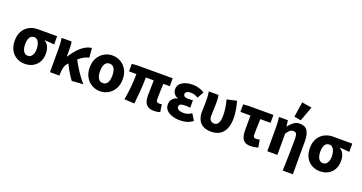

<svg xmlns="http://www.w3.org/2000/svg" viewBox="-44 -1623 4966 2631"><g transform="rotate(20 2438.5 -308.0)"><path d="M271.2 12Q206.5 12 153 -17.3Q99.5 -46.6 67.7 -103.3Q35.9 -159.9 35.9 -242.2Q35.9 -328.1 70.6 -384.5Q105.4 -441 160.6 -468.6Q215.9 -496.1 278.1 -496.1H561.4V-375.5Q521.1 -380.1 490.1 -382.9Q459.2 -385.6 420.5 -386.4V-382.4Q458.3 -361.9 478.3 -318.8Q498.4 -275.7 498.4 -219.2Q498.4 -147.6 469.2 -95.9Q440.1 -44.2 388.8 -16.1Q337.5 12 271.2 12ZM272.8 -106.6Q299.4 -106.6 318.5 -121.7Q337.5 -136.7 348 -165.1Q358.4 -193.5 358.4 -234Q358.4 -273.5 348.4 -306.1Q338.4 -338.7 319.5 -358.1Q300.6 -377.5 273.2 -377.5Q246.6 -377.5 227.3 -363.7Q208 -349.9 197.3 -320Q186.5 -290.2 186.5 -242.2Q186.5 -199.3 197.2 -168.8Q207.8 -138.4 227 -122.5Q246.3 -106.6 272.8 -106.6Z M637.7 0V-343.5Q637.7 -373.3 635.9 -415.1Q634 -456.8 626.4 -496.1H771.7Q777.6 -472.7 779.5 -440.7Q781.4 -408.6 781.4 -373.6V-280.8H785.4Q822.1 -338.3 864.5 -387Q907 -435.7 956.9 -467.9Q1006.7 -500.2 1064.4 -508.1L1075.9 -371Q1036.5 -362.3 1000.6 -342.4Q964.8 -322.6 923.7 -285.9Q882.6 -249.1 826.2 -189.8Q799.2 -161.4 787.7 -123.3Q776.3 -85.2 776.1 -29.4V0ZM958.7 10.9Q938.9 -14.3 917.7 -47.2Q896.4 -80.1 874.4 -120.1Q852.3 -160.1 829.1 -206.7L922.8 -302.2Q947.6 -252.5 981.6 -197Q1015.5 -141.4 1052.7 -89.7Q1090 -38.1 1124.2 0Z M1367.5 12Q1304.4 12 1249.6 -18.6Q1194.9 -49.3 1160.9 -107.4Q1126.9 -165.4 1126.9 -247.9Q1126.9 -330.5 1160.9 -388.6Q1194.9 -446.7 1249.6 -477.4Q1304.4 -508.1 1367.5 -508.1Q1430.6 -508.1 1485.3 -477.4Q1540.1 -446.7 1574.1 -388.6Q1608.1 -330.5 1608.1 -247.9Q1608.1 -165.4 1574.1 -107.4Q1540.1 -49.3 1485.3 -18.6Q1430.6 12 1367.5 12ZM1367.5 -106.6Q1413.7 -106.6 1435.6 -145Q1457.4 -183.3 1457.4 -247.9Q1457.4 -291 1447.9 -323Q1438.3 -354.9 1418.3 -372.2Q1398.2 -389.5 1367.5 -389.5Q1336.7 -389.5 1316.7 -372.2Q1296.6 -354.9 1287.1 -323Q1277.5 -291 1277.5 -247.9Q1277.5 -183.3 1299.5 -145Q1321.4 -106.6 1367.5 -106.6Z M2155.7 12Q2100.4 12 2068 -8.9Q2035.5 -29.7 2021.7 -68Q2007.9 -106.3 2007.9 -157.7Q2007.9 -168.7 2008.4 -192.8Q2008.9 -217 2009.9 -249Q2010.9 -281.1 2011.5 -315.1Q2012.1 -349.1 2012.3 -380.4H1897.1Q1897.1 -291.5 1889.3 -190.2Q1881.4 -89 1871.2 8.6L1723.9 0Q1742.2 -100.1 1750.8 -199.2Q1759.5 -298.3 1759.5 -380.4H1651.8V-490.5L1726 -496.1H2246.3V-380.4H2152.7Q2150.7 -348.1 2149.2 -311.9Q2147.7 -275.6 2147.1 -242.2Q2146.5 -208.7 2146.4 -184.4Q2146.3 -160.2 2146.3 -151.7Q2146.3 -126.7 2157.8 -116.7Q2169.2 -106.6 2190.7 -106.6Q2198.3 -106.6 2207.4 -108.1Q2216.5 -109.6 2227.6 -111L2245.1 -2.6Q2230.8 2.9 2207.5 7.4Q2184.1 12 2155.7 12Z M2536.8 12Q2473.7 12 2421.1 -4.9Q2368.6 -21.9 2337.3 -54.8Q2306.1 -87.8 2306.1 -135.8Q2306.1 -188.4 2333.9 -218.3Q2361.6 -248.2 2406.3 -259.8V-263.8Q2366.5 -276.2 2347.3 -306.5Q2328.1 -336.7 2328.1 -366.4Q2328.1 -415.7 2357.8 -446.8Q2387.4 -477.9 2435.5 -493Q2483.5 -508 2539.3 -508Q2583.8 -508 2628.9 -494.8Q2673.9 -481.6 2710 -457.2L2656.4 -362.6Q2631 -379.3 2603.2 -387.7Q2575.3 -396.1 2547.1 -396.1Q2511 -396.1 2491.1 -382.9Q2471.2 -369.8 2471.2 -347.5Q2471.2 -325 2489.3 -314.4Q2507.4 -303.8 2539.9 -303.8Q2556 -303.8 2574.3 -305.3Q2592.5 -306.8 2610 -307.8V-199.7Q2591.2 -201.7 2571.2 -202.5Q2551.2 -203.3 2533.3 -203.3Q2489.9 -203.3 2469.3 -192.5Q2448.8 -181.7 2448.8 -156.3Q2448.8 -129.6 2474.8 -114.8Q2500.8 -100 2550.6 -100Q2574.6 -100 2604.2 -108.3Q2633.8 -116.7 2663 -138.4L2720.2 -45.3Q2672.5 -11.3 2628.3 0.3Q2584.2 12 2536.8 12Z M2989.8 12Q2915.9 12 2869.4 -14.9Q2822.8 -41.8 2801.2 -89.8Q2779.6 -137.9 2779.6 -199.6Q2779.6 -235.4 2781.6 -271.6Q2783.6 -307.7 2783.6 -343.5Q2783.6 -373.3 2781.9 -414.3Q2780.2 -455.2 2772.7 -496.1H2914.7Q2920.6 -471.1 2922.3 -439.9Q2924 -408.6 2924 -373.6Q2924 -342.8 2921 -289.8Q2918 -236.8 2918 -187.4Q2918 -160.9 2927.7 -142.8Q2937.3 -124.7 2953.5 -115.7Q2969.8 -106.6 2990.1 -106.6Q3016.5 -106.6 3034.6 -122.2Q3052.7 -137.8 3062.2 -170.1Q3071.6 -202.3 3071.6 -253.1Q3071.6 -301.1 3064.6 -355.5Q3057.6 -409.9 3038.8 -476.7L3180.9 -508.1Q3197.8 -448.7 3208.4 -385.5Q3219 -322.4 3219 -260.3Q3219 -176 3193 -114.7Q3167 -53.4 3115.7 -20.7Q3064.5 12 2989.8 12Z M3561.2 12Q3509 12 3478.8 -8.9Q3448.5 -29.7 3435.4 -68Q3422.3 -106.3 3422.3 -157.7V-380.8H3276V-490.5L3350.2 -496.1H3715.7V-380.8H3566Q3563.4 -316.7 3562.1 -256.4Q3560.7 -196 3560.7 -151.7Q3560.7 -126.7 3571.6 -116.7Q3582.4 -106.6 3599.5 -106.6Q3612.9 -106.6 3625.6 -108.7Q3638.2 -110.8 3654.6 -114.6L3673.8 -4.6Q3650.3 1.7 3621.9 6.9Q3593.5 12 3561.2 12Z M4095.3 176.7Q4097.1 118.4 4099.2 54.6Q4101.4 -9.2 4102.6 -71.9Q4103.9 -134.5 4104.7 -190.5Q4105.5 -246.5 4105.5 -289.2Q4105.5 -342.8 4092.9 -362.9Q4080.3 -382.9 4047.4 -382.9Q4029.9 -382.9 4014.6 -375Q3999.3 -367.1 3984.6 -351.1Q3969.9 -335.2 3953.7 -310.8V0H3806.7V-343.5Q3806.7 -373.3 3805 -414.3Q3803.2 -455.2 3796.1 -496.1H3926.6L3937.2 -410.1H3940.9Q3973 -452 4010.1 -480Q4047.1 -508.1 4098.8 -508.1Q4178.3 -508.1 4211.1 -454.6Q4243.9 -401 4243.9 -308V176.7ZM4092.3 -555.1 3994.1 -572.6 4027.6 -793.2 4171.1 -768.7Z M4575.2 12Q4510.5 12 4457 -17.3Q4403.5 -46.6 4371.7 -103.3Q4339.9 -159.9 4339.9 -242.2Q4339.9 -328.1 4374.6 -384.5Q4409.4 -441 4464.6 -468.6Q4519.9 -496.1 4582.1 -496.1H4865.4V-375.5Q4825.1 -380.1 4794.1 -382.9Q4763.2 -385.6 4724.5 -386.4V-382.4Q4762.3 -361.9 4782.3 -318.8Q4802.4 -275.7 4802.4 -219.2Q4802.4 -147.6 4773.2 -95.9Q4744.1 -44.2 4692.8 -16.1Q4641.5 12 4575.2 12ZM4576.8 -106.6Q4603.4 -106.6 4622.5 -121.7Q4641.5 -136.7 4652 -165.1Q4662.4 -193.5 4662.4 -234Q4662.4 -273.5 4652.4 -306.1Q4642.4 -338.7 4623.5 -358.1Q4604.6 -377.5 4577.2 -377.5Q4550.6 -377.5 4531.3 -363.7Q4512 -349.9 4501.3 -320Q4490.5 -290.2 4490.5 -242.2Q4490.5 -199.3 4501.2 -168.8Q4511.8 -138.4 4531 -122.5Q4550.3 -106.6 4576.8 -106.6Z"/></g></svg>

Font: Source Sans Variable
Style: Regular
Weight: 200
Designer: Paul D. Hunt
Foundry: Adobe Systems Incorporated
Version: Version 3.006;hotconv 1.0.111;makeotfexe 2.5.65597